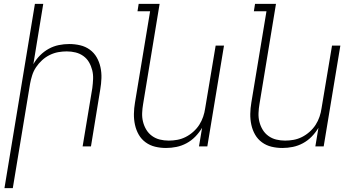

<svg xmlns="http://www.w3.org/2000/svg" viewBox="-20 -755 1840 990"><path d="M3 215 160 -735H203L152 -424Q166 -449 186.5 -469.5Q207 -490 231.5 -503.5Q256 -517 283 -522.5Q310 -528 337 -528Q366 -528 393.5 -521.5Q421 -515 443 -499Q465 -483 478.5 -459.5Q492 -436 498 -408.5Q504 -381 503 -352Q502 -323 497 -294L449 0H406L456 -301Q459 -324 460 -347.5Q461 -371 455.5 -393Q450 -415 439 -434Q428 -453 410 -466Q392 -479 370 -484.5Q348 -490 324 -490Q302 -490 280 -486Q258 -482 236.5 -471.5Q215 -461 197 -444.5Q179 -428 166 -408.5Q153 -389 146 -367Q139 -345 135 -323L46 215Z M836 8Q807 8 780 1.5Q753 -5 731 -21Q709 -37 695.5 -60.5Q682 -84 676 -111.5Q670 -139 670.5 -168Q671 -197 676 -226L754 -697H689L695 -735H803L718 -219Q714 -196 713 -172.5Q712 -149 717.5 -127Q723 -105 734.5 -86Q746 -67 764 -54Q782 -41 804 -35.5Q826 -30 850 -30Q872 -30 894 -34Q916 -38 937 -48.5Q958 -59 976.5 -75.5Q995 -92 1007.5 -111.5Q1020 -131 1027.5 -153Q1035 -175 1038 -197L1092 -520H1135L1049 0H1006L1022 -96Q1007 -71 987 -50.5Q967 -30 942 -16.5Q917 -3 890 2.5Q863 8 836 8Z M1436 8Q1407 8 1380 1.5Q1353 -5 1331 -21Q1309 -37 1295.5 -60.5Q1282 -84 1276 -111.5Q1270 -139 1270.5 -168Q1271 -197 1276 -226L1354 -697H1289L1295 -735H1403L1318 -219Q1314 -196 1313 -172.5Q1312 -149 1317.5 -127Q1323 -105 1334.5 -86Q1346 -67 1364 -54Q1382 -41 1404 -35.5Q1426 -30 1450 -30Q1472 -30 1494 -34Q1516 -38 1537 -48.5Q1558 -59 1576.5 -75.5Q1595 -92 1607.5 -111.5Q1620 -131 1627.5 -153Q1635 -175 1638 -197L1692 -520H1735L1649 0H1606L1622 -96Q1607 -71 1587 -50.5Q1567 -30 1542 -16.5Q1517 -3 1490 2.5Q1463 8 1436 8Z"/></svg>

Font: Iosevka Extralight Extended
Style: Italic
Weight: 200
Width: 7
Italic angle: -9°
Monospace: yes
Designer: Belleve Invis
Foundry: Belleve Invis
Version: Version 32.5.0; ttfautohint (v1.8.4)